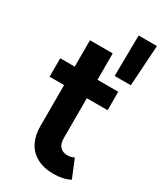

<svg xmlns="http://www.w3.org/2000/svg" viewBox="-208 -902 832 985"><g transform="rotate(30 208.5 -409.5)"><path d="M104.5 -168.9V-414.1H18.6V-523.4H104.5V-679.7H239.3V-523.4H362.3V-414.1H239.3V-176.8Q239.3 -143.1 255.6 -126.7Q272 -110.4 297.9 -110.4Q319.8 -110.4 337.9 -120.1L381.8 -13.7Q341.8 7.8 284.2 7.8Q226.1 7.8 185.5 -14.4Q145 -36.6 124.8 -76.7Q104.5 -116.7 104.5 -168.9ZM308.6 -825.7H417L401.4 -584.5H305.7Z"/></g></svg>

Font: Reddit Sans
Style: Bold
Weight: 700
Designer: Stephen Hutchings
Foundry: Reddit
Version: Version 1.013